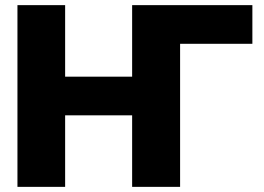

<svg xmlns="http://www.w3.org/2000/svg" viewBox="-20 -727 1029 747"><path d="M961.9 -707H494.1V-428.7H233.4V-707H47.9V0H233.4V-278.3H494.1V0H680.7V-556.6H961.9Z"/></svg>

Font: Pretendard Black
Style: Regular
Weight: 900
Designer: Base glyphs from Inter by Rasmus Andersson; Hangeul glyphs from Noto Sans CJK(Source Han Sans) by Jang Soo-young and Kan
Foundry: Kil Hyung-jin
Version: Version 1.309;Glyphs 3.2 (3225)